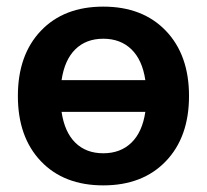

<svg xmlns="http://www.w3.org/2000/svg" viewBox="-20 -550 625 580"><path d="M103.5 -457Q173 -530 292 -530Q411 -530 481 -457Q551 -384 551 -260Q551 -136 481 -63Q411 10 292 10Q173 10 103.5 -63Q34 -136 34 -260Q34 -384 103.5 -457ZM166 -212Q175 -151 207.5 -119Q240 -87 292 -87Q344 -87 377 -119Q410 -151 419 -212ZM166 -308H419Q410 -369 377 -401Q344 -433 292 -433Q240 -433 207.5 -401Q175 -369 166 -308Z"/></svg>

Font: Mplus 1p Bold
Style: Bold
Weight: 700
Version: Version 1.061